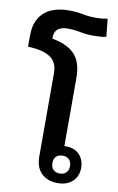

<svg xmlns="http://www.w3.org/2000/svg" viewBox="-101 -977 638 1039"><g transform="rotate(10 218.5 -457.5)"><path d="M405 -915 415 -817Q385 -811 344 -811Q307 -811 272.5 -818Q238 -825 201 -825Q167 -825 148 -810Q129 -795 129 -763V-757Q216 -741 255 -697.5Q294 -654 294 -571V-196Q298 -196 302 -196Q350 -196 377 -167.5Q404 -139 404 -95Q404 -49 374 -20.5Q344 8 292 8Q238 8 204 -23.5Q170 -55 170 -119V-574Q170 -636 128 -662.5Q86 -689 7 -691V-750Q7 -813 31.5 -851Q56 -889 97 -906Q138 -923 189 -923Q235 -923 268 -916Q301 -909 338 -909Q358 -909 373.5 -910.5Q389 -912 405 -915ZM294 -143Q272 -143 259 -130.5Q246 -118 246 -94Q246 -71 259 -58Q272 -45 294 -45Q317 -45 330 -58Q343 -71 343 -94Q343 -117 330 -130Q317 -143 294 -143Z"/></g></svg>

Font: Noto Sans Thai Looped SemiBold
Style: Regular
Weight: 600
Designer: Sasikarn Vongin, Ben Mitchell
Foundry: The Fontpad Ltd
Version: Version 1.001; ttfautohint (v1.8.4.7-5d5b)